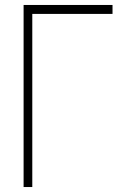

<svg xmlns="http://www.w3.org/2000/svg" viewBox="-20 -753 520 773"><path d="M75 0V-733H433V-697H110V0Z"/></svg>

Font: Kreadon
Style: Regular
Weight: 400
Designer: kohakuno
Foundry: StudioGnu
Version: Version 1.000;Glyphs 3.1.2 (3151)